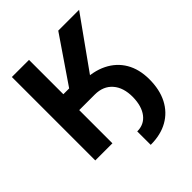

<svg xmlns="http://www.w3.org/2000/svg" viewBox="-245 -870 1184 1184"><g transform="rotate(-45 347.0 -277.5)"><path d="M250.4 -289.5V-398.6H348.8Q443.4 -398.9 511.5 -365.2Q579.6 -331.5 616.3 -269Q653 -206.4 653.3 -119.3Q653.6 -28.2 619.8 37.5Q585.9 103.2 523.2 138.5Q460.5 173.8 373 173.8L372.7 56.4Q432.8 56.6 467.7 11.6Q502.5 -33.4 503.9 -111.7Q504.6 -194.4 463.3 -241.8Q422 -289.2 348.8 -289.5ZM63.3 0V-727.5H212.7V-427.9H263.3L467.8 -727.5H649.6L336.7 -289.5H212.7V0Z"/></g></svg>

Font: Inter V
Style: 
Weight: 400
Designer: Rasmus Andersson
Foundry: rsms
Version: Version 4.000;git-a3f224843